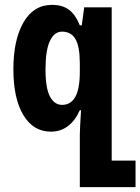

<svg xmlns="http://www.w3.org/2000/svg" viewBox="-20 -531 577 789"><path d="M308 238V22Q308 8 309.5 -18Q311 -44 313 -78H308Q268 10 189 10Q117 10 76 -58Q35 -126 35 -247Q35 -367 76.5 -439Q118 -511 194 -511Q235 -511 262 -492Q289 -473 308 -427H316L326 -501H439V129H537V238ZM235 -100Q271 -100 289.5 -133Q308 -166 308 -236V-270Q308 -340 290 -370.5Q272 -401 235 -401Q203 -401 185 -362.5Q167 -324 167 -246Q167 -168 185.5 -134Q204 -100 235 -100Z"/></svg>

Font: Noto Sans Armenian ExtraCondensed
Style: Bold
Weight: 700
Width: 2
Designer: Monotype Design Team
Foundry: Monotype Imaging Inc.
Version: Version 2.008; ttfautohint (v1.8.4.7-5d5b)